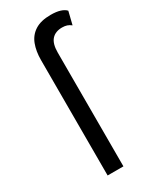

<svg xmlns="http://www.w3.org/2000/svg" viewBox="-191 -788 683 842"><g transform="rotate(-30 150.5 -367.5)"><path d="M89 0V-584Q89 -629 102 -663Q115 -697 145 -716Q175 -735 224 -735Q253 -735 272 -729Q291 -723 301 -712L285 -647Q275 -655 264.5 -658.5Q254 -662 240 -662Q206 -662 187.5 -641.5Q169 -621 169 -576V0Z"/></g></svg>

Font: Work Sans
Style: Regular
Weight: 400
Designer: Wei Huang
Foundry: Wei Huang
Version: Version 2.006; ttfautohint (v1.8.1.43-b0c9)